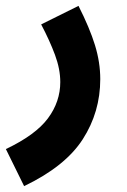

<svg xmlns="http://www.w3.org/2000/svg" viewBox="-59 -403 433 653"><path d="M23 230 -39 104Q62 56 104 -0.5Q146 -57 146 -124Q146 -168 128 -216.5Q110 -265 81 -320L208 -383Q246 -308 264 -249.5Q282 -191 282 -134Q282 -22 222.5 70.5Q163 163 23 230Z"/></svg>

Font: Noto Sans Arabic Cond
Style: Bold
Weight: 700
Width: 3
Designer: Monotype Design Team, Nadine Chahine, Nizar Qandah and Khaled Hosny
Foundry: Monotype Imaging Inc.
Version: Version 2.012; ttfautohint (v1.8.4.7-5d5b)